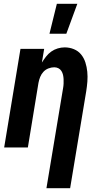

<svg xmlns="http://www.w3.org/2000/svg" viewBox="-20 -778 540 1013"><path d="M225 215 313 -314Q315 -325 315.5 -337Q316 -349 315.5 -360.5Q315 -372 312.5 -383Q310 -394 304 -403.5Q298 -413 288 -418Q278 -423 266 -423Q251 -423 235.5 -417Q220 -411 209 -399Q198 -387 192 -372Q186 -357 183 -341L127 0H2L88 -520H213L201 -448Q211 -464 223 -479.5Q235 -495 250.5 -506Q266 -517 284.5 -522.5Q303 -528 321 -528Q347 -528 370 -518.5Q393 -509 408 -490.5Q423 -472 430.5 -448.5Q438 -425 440.5 -399.5Q443 -374 441 -348Q439 -322 435 -297L350 215ZM241 -600 280 -758H388L330 -600Z"/></svg>

Font: Iosevka Extrabold Oblique
Style: Regular
Weight: 800
Italic angle: -9°
Monospace: yes
Designer: Belleve Invis
Foundry: Belleve Invis
Version: Version 32.5.0; ttfautohint (v1.8.4)